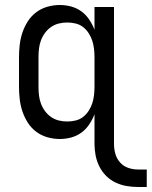

<svg xmlns="http://www.w3.org/2000/svg" viewBox="-20 -548 607 768"><path d="M532 200Q509 200 486 196Q463 192 442 182Q421 172 404.5 155.5Q388 139 377.5 118Q367 97 362.5 74Q358 51 358 28V-91Q350 -70 337 -50.5Q324 -31 305.5 -17.5Q287 -4 264.5 2Q242 8 219 8Q194 8 169.5 1Q145 -6 125 -21Q105 -36 91.5 -57Q78 -78 70 -101.5Q62 -125 59 -150Q56 -175 56 -200V-320Q56 -345 59 -370Q62 -395 70 -418.5Q78 -442 91.5 -463Q105 -484 125 -499Q145 -514 169.5 -521Q194 -528 219 -528Q242 -528 264.5 -522Q287 -516 305.5 -502.5Q324 -489 337 -469.5Q350 -450 358 -429V-520H436V28Q436 48 441.5 67.5Q447 87 460.5 102Q474 117 493 123.5Q512 130 532 130H567V200ZM249 -62Q266 -62 282.5 -66Q299 -70 312 -80Q325 -90 334.5 -104.5Q344 -119 349 -134.5Q354 -150 356 -166.5Q358 -183 358 -200V-320Q358 -337 356 -353.5Q354 -370 349 -385.5Q344 -401 334.5 -415.5Q325 -430 312 -440Q299 -450 282.5 -454Q266 -458 249 -458Q232 -458 215.5 -454Q199 -450 185 -440.5Q171 -431 160.5 -417Q150 -403 144 -387Q138 -371 136 -354Q134 -337 134 -320V-200Q134 -183 136 -166Q138 -149 144 -133Q150 -117 160.5 -103Q171 -89 185 -79.5Q199 -70 215.5 -66Q232 -62 249 -62Z"/></svg>

Font: Iosevka Term SS14
Style: Regular
Weight: 400
Monospace: yes
Designer: Belleve Invis
Foundry: Belleve Invis
Version: Version 24.1.1; ttfautohint (v1.8.4)